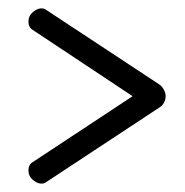

<svg xmlns="http://www.w3.org/2000/svg" viewBox="-20 -507 443 459"><path d="M79 -68Q69 -68 58.5 -77Q48 -86 48 -99Q48 -114 59 -120L297 -277L59 -435Q48 -441 48 -456Q48 -469 58.5 -478Q69 -487 79 -487Q86 -487 91 -483L361 -305Q367 -301 371.5 -293Q376 -285 376 -277Q376 -269 372 -261.5Q368 -254 361 -250L91 -72Q86 -68 79 -68Z"/></svg>

Font: Dosis ExtraLight
Style: Regular
Weight: 400
Version: Version 3.001; ttfautohint (v1.8.2)